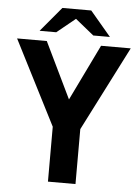

<svg xmlns="http://www.w3.org/2000/svg" viewBox="-60 -954 722 1000"><g transform="rotate(5 301.0 -454.0)"><path d="M117.2 -778.8H204.1L300.8 -857.4L397.9 -778.8H484.9L376 -907.7H225.1ZM229 0H373V-287.1L598.1 -729H442.9L300.8 -436L159.2 -729H3.9L229 -287.1Z"/></g></svg>

Font: Hack
Style: Bold
Weight: 700
Monospace: yes
Designer: Christopher Simpkins
Foundry: Christopher Simpkins
Version: Version 2.010